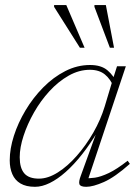

<svg xmlns="http://www.w3.org/2000/svg" viewBox="-20 -710 538 740"><path d="M291.5 -33 353 -202.5H356Q327 -154 296 -114.8Q265 -75.5 233.5 -47.5Q202 -19.5 172 -4.8Q142 10 115 10Q80.5 10 59 -2.8Q37.5 -15.5 27.5 -38.8Q17.5 -62 17.5 -92Q17.5 -136.5 33.5 -186.5Q49.5 -236.5 78.5 -285Q107.5 -333.5 146.5 -373Q185.5 -412.5 231.5 -436Q277.5 -459.5 327 -459.5Q370 -459.5 394.2 -439Q418.5 -418.5 433.5 -385L419.5 -372Q406 -405.5 384 -423.2Q362 -441 326.5 -441Q284.5 -441 244.8 -418.5Q205 -396 170.8 -358.8Q136.5 -321.5 111 -276.5Q85.5 -231.5 70.8 -186.5Q56 -141.5 56 -104Q56 -62.5 73.5 -42Q91 -21.5 130 -21.5Q165 -21.5 203 -45.5Q241 -69.5 276.2 -109.8Q311.5 -150 339.8 -199.2Q368 -248.5 383.5 -299.5L414 -401L431 -454.5H465L316.5 -10L305.5 -23.5Q323 -22 345.8 -25.2Q368.5 -28.5 399.5 -43.2Q430.5 -58 472 -90.5L480.5 -78.5Q422.5 -27 380.5 -8.5Q338.5 10 312.5 10Q290 10 286.2 0.2Q282.5 -9.5 291.5 -33ZM306 -526H288L188.5 -683.5V-690.5H235.5ZM419.5 -526H403.5L344 -683.5V-690.5H388Z"/></svg>

Font: Newsreader ExtraLight
Style: Italic
Weight: 250
Italic angle: -17°
Designer: Hugues Gentile
Foundry: Production Type
Version: Version 1.003